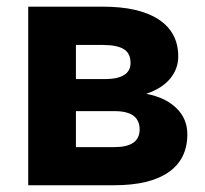

<svg xmlns="http://www.w3.org/2000/svg" viewBox="-20 -548 606 568"><path d="M204.6 -314H292Q366.2 -314.9 366.2 -361.8Q366.2 -390.6 345.9 -402.8Q325.7 -415 284.2 -415H204.6ZM204.6 -219.2V-112.8H318.4Q393.1 -112.8 393.1 -165Q393.1 -218.3 321.8 -219.2ZM63.5 0V-528.3H284.2Q392.1 -528.3 449.7 -490.2Q507.3 -452.1 507.3 -380.9Q507.3 -344.2 483.2 -315.2Q459 -286.1 412.6 -270.5Q469.2 -259.8 501.7 -228.3Q534.2 -196.8 534.2 -150.9Q534.2 -77.1 478.8 -38.6Q423.3 0 317.9 0Z"/></svg>

Font: MAUL Bold
Style: Bold
Weight: 700
Designer: MAUL
Version: Version 1.0; 2020; ttfautohint (v1.8.3)